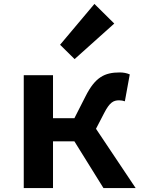

<svg xmlns="http://www.w3.org/2000/svg" viewBox="-20 -958 740 978"><path d="M562 -838 461 -938 286 -730 360 -657ZM469 -302 511 -383C539 -437 558 -447 587 -447C598 -447 607 -445 616 -442L641 -579C625 -586 608 -589 590 -589C513 -589 465 -565 416 -468L359 -356H250V-575H101V0H250V-238H359L507 0H671Z"/></svg>

Font: Kawkab Mono
Style: Bold
Weight: 700
Monospace: yes
Designer: Abdullah Arif
Foundry: Abdullah Arif
Version: Version 1.000;PS 000.500;hotconv 1.0.88;makeotf.lib2.5.64775